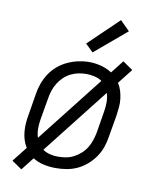

<svg xmlns="http://www.w3.org/2000/svg" viewBox="-90 -843 779 956"><g transform="rotate(10 300.0 -365.0)"><path d="M84 44 33 9 92 -66Q81 -83 75 -102.5Q69 -122 67 -143Q65 -164 66.5 -185.5Q68 -207 72 -228L90 -338Q94 -365 103.5 -391.5Q113 -418 129 -442.5Q145 -467 167.5 -486Q190 -505 216 -517Q242 -529 269.5 -535Q297 -541 324 -541Q356 -541 385.5 -533Q415 -525 440 -509L491 -574L542 -539L483 -464Q494 -447 500 -427.5Q506 -408 508.5 -387Q511 -366 509 -344.5Q507 -323 504 -302L485 -192Q481 -165 472 -138.5Q463 -112 446.5 -88Q430 -64 407.5 -44.5Q385 -25 359 -13Q333 -1 305.5 3.5Q278 8 251 8Q220 8 190 1.5Q160 -5 135 -21ZM138 -125 400 -459Q384 -470 363 -475Q342 -480 321 -480Q301 -480 281 -476Q261 -472 242 -462.5Q223 -453 207.5 -438Q192 -423 181 -405Q170 -387 163.5 -367.5Q157 -348 154 -328L135 -218Q131 -195 131 -171Q131 -147 138 -125ZM252 -50Q273 -50 293 -53.5Q313 -57 332 -67Q351 -77 367 -91.5Q383 -106 394 -124Q405 -142 411.5 -162Q418 -182 422 -202L440 -312Q444 -335 444 -359Q444 -383 437 -405L175 -71Q191 -60 211 -55Q231 -50 252 -50ZM332 -591 293 -629 444 -774 492 -726Z"/></g></svg>

Font: Iosevka Curly Slab LtExObl
Style: Regular
Weight: 300
Width: 7
Italic angle: -9°
Monospace: yes
Designer: Belleve Invis
Foundry: Belleve Invis
Version: Version 11.1.0; ttfautohint (v1.8.3)